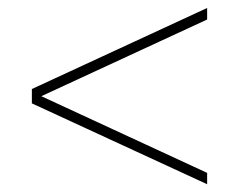

<svg xmlns="http://www.w3.org/2000/svg" viewBox="-20 -629 600 482"><path d="M60 -376.5V-405.5L500 -609V-580ZM500 -166.5 60 -369.5V-398.5L500 -195Z"/></svg>

Font: Bodoni Moda 9pt
Style: Bold Italic
Weight: 700
Italic angle: -13°
Designer: Owen Earl
Foundry: indestructible type
Version: Version 2.004